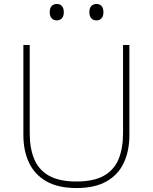

<svg xmlns="http://www.w3.org/2000/svg" viewBox="-20 -940 772 969"><path d="M366 9Q273.5 9 214.2 -24.8Q155 -58.5 126.5 -118.8Q98 -179 98 -258Q98 -280 98 -314.2Q98 -348.5 98 -390Q98 -431.5 98 -475Q98 -540.5 98 -596.5Q98 -652.5 98 -713H130Q130 -652.5 130 -596.5Q130 -540.5 130 -475V-267Q130 -191.5 152.8 -137Q175.5 -82.5 227.2 -53.2Q279 -24 366 -24Q453 -24 504.5 -53.2Q556 -82.5 578.5 -137Q601 -191.5 601 -268V-475Q601 -540.5 601 -596.5Q601 -652.5 601 -713H633Q633 -652.5 633 -596.5Q633 -540.5 633 -475Q633 -431.5 633 -390Q633 -348.5 633 -314.2Q633 -280 633 -258Q633 -179 605 -118.8Q577 -58.5 518 -24.8Q459 9 366 9ZM466 -837Q451 -837 441 -847.5Q431 -858 431 -878Q431 -900 441.2 -910Q451.5 -920 467 -920Q483 -920 492.5 -909.5Q502 -899 502 -878Q502 -858 492.2 -847.5Q482.5 -837 466 -837ZM266 -837Q251 -837 241 -847.5Q231 -858 231 -878Q231 -900 241.2 -910Q251.5 -920 267 -920Q283 -920 292.5 -909.5Q302 -899 302 -878Q302 -858 292.2 -847.5Q282.5 -837 266 -837Z"/></svg>

Font: Commissioner Thin Thin
Style: Regular
Weight: 250
Version: Version 1.000